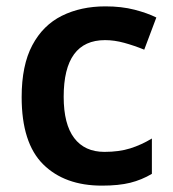

<svg xmlns="http://www.w3.org/2000/svg" viewBox="-20 -573 543 603"><path d="M300 10Q183 10 115.5 -57Q48 -124 48 -268Q48 -368 81.5 -431Q115 -494 174.5 -523.5Q234 -553 311 -553Q362 -553 402.5 -542.5Q443 -532 471 -518L433 -417Q401 -430 370 -438.5Q339 -447 310 -447Q180 -447 180 -269Q180 -183 213 -139.5Q246 -96 308 -96Q354 -96 389 -107Q424 -118 457 -138V-27Q425 -8 389 1Q353 10 300 10Z"/></svg>

Font: Noto Sans Sora Sompeng Semi
Style: Bold
Weight: 700
Designer: Monotype Design Team. David Williams.
Foundry: Monotype Imaging Inc.
Version: Version 2.101; ttfautohint (v1.8.4.7-5d5b)